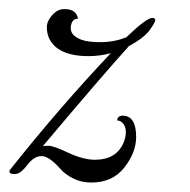

<svg xmlns="http://www.w3.org/2000/svg" viewBox="-66 -379 413 418"><path d="M-45.6 -5.6Q-45.6 -8 -44 -9.6Q64 -145.6 175.2 -263.2Q151.2 -256.8 127.2 -256.8Q57.6 -256.8 40 -297.6Q36 -308 36 -320.4Q36 -332.8 47.6 -346Q59.2 -359.2 73.6 -359.2Q88 -359.2 94.8 -354Q101.6 -348.8 104 -338.4Q92 -338.4 88.8 -324.8Q88 -320.8 88 -317.6Q88 -301.6 110.4 -292.8Q124.8 -287.2 153.2 -287.2Q181.6 -287.2 208.8 -297.6Q252.8 -340 265.6 -340Q272 -340 272 -335.2Q272 -330.4 260 -313.6Q248 -296.8 214.4 -278.4Q155.2 -212.8 27.2 -60.8Q30.4 -61.6 40.4 -61.6Q50.4 -61.6 82.8 -46.4Q115.2 -31.2 140.8 -31.2Q187.2 -31.2 203.2 -68.8Q208 -80.8 208 -91.6Q208 -102.4 202.4 -109.6Q196.8 -116.8 188.8 -116.8Q190.4 -127.2 200.8 -127.2Q230.4 -127.2 230.4 -80.8Q230.4 -47.2 204.8 -14.4Q179.2 18.4 132.8 18.4Q110.4 18.4 92.8 9.2Q75.2 0 66.4 -10.4Q40.8 -39.2 24.4 -39.2Q8 -39.2 -6.8 -19.6Q-21.6 0 -33.6 0Q-45.6 0 -45.6 -5.6Z"/></svg>

Font: Rouge Script
Style: Regular
Weight: 400
Designer: Sabrina Mariela Lopez
Foundry: Typesenses
Version: Version 1.003